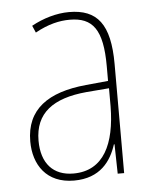

<svg xmlns="http://www.w3.org/2000/svg" viewBox="-45 -575 499 624"><g transform="rotate(-5 205.0 -263.5)"><path d="M203 -537C162 -537 118 -524 80 -503L90 -480C133 -504 170 -512 203 -512C278 -512 310 -471 310 -351V-303L237 -296C113 -284 41 -234 41 -129C41 -53 82 10 172 10C258 10 294 -43 311 -96H313L315 0H336V-356C336 -486 295 -537 203 -537ZM237 -273 311 -279V-220C310 -98 271 -13 172 -13C106 -13 68 -55 68 -129C68 -219 127 -263 237 -273Z"/></g></svg>

Font: Noto Sans Devanagari Condensed Thin
Style: Regular
Weight: 100
Width: 3
Designer: Jelle Bosma - Monotype Design Team
Foundry: Monotype Imaging Inc.
Version: Version 2.004